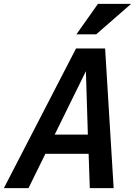

<svg xmlns="http://www.w3.org/2000/svg" viewBox="-57 -970 696 990"><path d="M-37 0 335 -720H485L529 0H406L400 -177H177L90 0ZM225 -276H396L386 -603ZM439 -793H337L448 -950H619Z"/></svg>

Font: Instrument Sans SemiCondensed SemiBold Italic
Style: Regular
Weight: 600
Width: 4
Italic angle: -13°
Designer: Rodrigo Fuenzalida
Foundry: fragTYPE
Version: Version 1.000; ttfautohint (v1.8.4.7-5d5b);gftools[0.9.28]